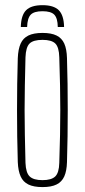

<svg xmlns="http://www.w3.org/2000/svg" viewBox="-20 -736 336 761"><path d="M148.5 -715.5Q193 -715.5 213 -695.5Q233 -675.5 234 -629H209Q208.5 -664 195.2 -677.8Q182 -691.5 148.5 -691.5Q115 -691.5 101.8 -677.8Q88.5 -664 87.5 -629H62.5Q63.5 -675.5 83.5 -695.5Q103.5 -715.5 148.5 -715.5ZM148.5 5.5Q113.5 5.5 92.5 -4.8Q71.5 -15 61.8 -36.8Q52 -58.5 50.5 -93.5Q49 -144 48.2 -195.8Q47.5 -247.5 47.5 -299.5Q47.5 -351.5 48.2 -403.2Q49 -455 50.5 -505.5Q52 -541.5 61.8 -563.2Q71.5 -585 92.5 -595.2Q113.5 -605.5 148.5 -605.5Q183.5 -605.5 204.2 -595.2Q225 -585 234.8 -563.2Q244.5 -541.5 245.5 -505.5Q247 -455 247.8 -403.2Q248.5 -351.5 248.5 -299.8Q248.5 -248 247.8 -196.2Q247 -144.5 245.5 -93.5Q244.5 -58.5 234.8 -36.8Q225 -15 204.2 -4.8Q183.5 5.5 148.5 5.5ZM148.5 -22Q183.5 -22 198.8 -36.5Q214 -51 215 -90.5Q217 -151.5 218 -202Q219 -252.5 219 -299.8Q219 -347 218 -397.2Q217 -447.5 215 -508.5Q214 -549 199.2 -563.5Q184.5 -578 148.5 -578Q112 -578 97.2 -563.5Q82.5 -549 81 -508.5Q79.5 -447.5 78.5 -397.2Q77.5 -347 77.5 -299.8Q77.5 -252.5 78.5 -202Q79.5 -151.5 81 -90.5Q82.5 -51 97.8 -36.5Q113 -22 148.5 -22Z"/></svg>

Font: Big Shoulders Display ExtraLight
Style: Regular
Weight: 250
Designer: Patric King
Foundry: XO Type Co
Version: Version 2.002